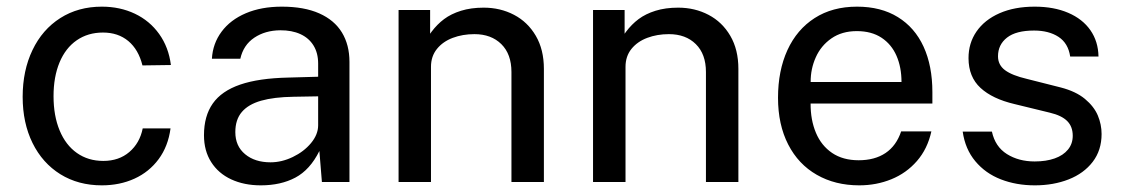

<svg xmlns="http://www.w3.org/2000/svg" viewBox="-20 -547 3382 577"><path d="M493.6 -351.6 408.1 -350.4Q396.3 -397.9 365.7 -423.6Q335 -449.2 289.5 -449.2Q244.3 -449.2 210.7 -426Q177 -402.8 158.9 -359.4Q140.9 -316 140.9 -258Q140.9 -199 159.2 -155Q177.4 -111 211.2 -87.2Q245.1 -63.4 290.4 -63.4Q337.4 -63.4 368.7 -90.2Q400.1 -117.1 408.9 -161.2H492.5Q485.3 -107.4 456.8 -68.8Q428.2 -30.2 384.1 -10.1Q339.9 10 286 10Q215.3 10 161.4 -23.4Q107.6 -56.9 77.8 -117.2Q48.1 -177.6 48.1 -256Q48.1 -335.1 77.7 -396.7Q107.2 -458.3 161.2 -492.7Q215.2 -527 286 -527Q340.7 -527 385.3 -505.8Q429.9 -484.6 458.3 -444.9Q486.8 -405.2 493.6 -351.6Z M593 -140.6Q593 -198.4 619.5 -236Q645.9 -273.6 701.9 -292.8Q757.8 -312 846.8 -313.9L936.1 -316.4V-355.9Q936.1 -387.7 922.2 -410.2Q908.3 -432.8 882.7 -444.5Q857.1 -456.2 822.2 -456Q776.9 -455.6 744.2 -433.7Q711.4 -411.7 702.2 -370.4H616.8Q619.4 -416.2 645.9 -451.8Q672.3 -487.4 718.8 -507.2Q765.2 -527 826.9 -527Q893.9 -527 939.4 -506.8Q984.9 -486.6 1007.6 -449.3Q1030.2 -412.1 1030.2 -361V0H947.4L939.8 -93.2Q911.6 -36.6 867.7 -13.3Q823.8 10 763.9 10Q713.6 10 674.8 -8Q636.1 -26 614.6 -60Q593 -93.9 593 -140.6ZM936.1 -170V-257.5L862 -256.2Q803.3 -255.3 764.8 -244.4Q726.3 -233.4 706.8 -210.5Q687.2 -187.6 687.2 -150Q687.2 -107.9 716.6 -83.6Q745.9 -59.2 793.1 -59.2Q826.6 -59.2 859.9 -75.2Q893.2 -91.2 914.6 -116.9Q935.9 -142.6 936.1 -170Z M1177.8 -517H1272.6V-445.6L1276.8 -451.4Q1293.5 -473.8 1314.6 -489.6Q1335.7 -505.4 1365.6 -514.7Q1395.4 -524 1433.5 -524Q1483.7 -524 1524.8 -502.4Q1565.9 -480.9 1590.2 -439.4Q1614.5 -397.9 1614.5 -340.2V0H1517V-330.5Q1517 -384.4 1486.6 -414.4Q1456.2 -444.4 1405.8 -444.4Q1370.4 -444.4 1340.8 -433.3Q1311.1 -422.2 1293.2 -400.1Q1275.2 -377.9 1275.2 -346.1V0H1177.8Z M1762.2 -517H1857.1V-445.6L1861.3 -451.4Q1878 -473.8 1899.1 -489.6Q1920.2 -505.4 1950.1 -514.7Q1979.9 -524 2018 -524Q2068.2 -524 2109.3 -502.4Q2150.4 -480.9 2174.7 -439.4Q2199 -397.9 2199 -340.2V0H2101.5V-330.5Q2101.5 -384.4 2071.1 -414.4Q2040.8 -444.4 1990.2 -444.4Q1954.9 -444.4 1925.3 -433.3Q1895.6 -422.2 1877.7 -400.1Q1859.8 -377.9 1859.8 -346.1V0H1762.2Z M2560.4 -65.4Q2608.9 -65.4 2641.3 -87.2Q2673.6 -108.9 2688.2 -152.2H2779Q2767.4 -99.6 2735.6 -63.1Q2703.8 -26.6 2658.7 -8.3Q2613.7 10 2562.2 10Q2489.9 10 2434.6 -21.7Q2379.2 -53.3 2348.7 -112.8Q2318.1 -172.3 2318.1 -253.2Q2318.1 -334.5 2346.4 -396.5Q2374.8 -458.4 2428.2 -492.7Q2481.6 -527 2555.5 -527Q2627.5 -527 2678.3 -495.6Q2729.2 -464.2 2755.6 -406.6Q2782 -348.9 2782 -270.2V-235.9H2416Q2415.8 -186.5 2432 -148Q2448.1 -109.5 2480.6 -87.4Q2513.1 -65.4 2560.4 -65.4ZM2689.2 -300.5Q2689.2 -344.9 2674.2 -379.3Q2659.2 -413.8 2629.1 -433.7Q2599 -453.5 2554.9 -453.5Q2510.1 -453.5 2478.6 -431.6Q2447.2 -409.8 2431.6 -374.8Q2415.9 -339.8 2416.2 -300.5Z M2873.1 -151.5H2960.9Q2970.7 -106.2 3006 -84Q3041.4 -61.8 3089.5 -61.8Q3123.7 -61.8 3149.5 -70.9Q3175.2 -80 3189.5 -97.5Q3203.8 -114.9 3203.8 -139Q3203.8 -166.6 3187.1 -183.3Q3170.4 -200 3134.9 -208.4L3029.1 -234.2Q2962.5 -249.8 2926.7 -282.8Q2890.8 -315.8 2890.6 -371.9Q2890.4 -417.2 2914.6 -452.3Q2938.8 -487.4 2983.7 -507.2Q3028.7 -527 3089.4 -527Q3147.2 -527 3190.2 -508.5Q3233.3 -490 3256.9 -456.2Q3280.4 -422.4 3281.2 -377.2H3196.1Q3190.2 -417.1 3161.1 -436.2Q3132 -455.2 3087.5 -455.2Q3033.4 -455.2 3006.3 -434Q2979.2 -412.7 2979.2 -377.9Q2979.2 -351.9 3000.3 -336.1Q3021.3 -320.4 3066 -309.9L3167.6 -284.2Q3213 -272.5 3240.4 -249.8Q3267.8 -227 3279.2 -199.9Q3290.5 -172.8 3290.5 -144.4Q3290.5 -95.4 3263.8 -60.6Q3237.1 -25.8 3191.5 -7.9Q3145.9 10 3089.9 10Q3034.2 10 2987.8 -8Q2941.4 -26 2911 -62.5Q2880.5 -99 2873.1 -151.5Z"/></svg>

Font: Public Sans VF
Style: Regular
Weight: 400
Designer: Pablo Impallari, Rodrigo Fuenzalida (Modified by Dan O. Williams and USWDS)
Version: Version 1.003